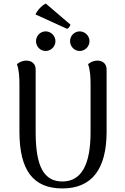

<svg xmlns="http://www.w3.org/2000/svg" viewBox="-20 -1044 701 1077"><path d="M179 -963 357 -882C365 -885 375 -901 375 -906L237 -1024C217 -1015 189 -987 179 -963ZM236 -758C266 -758 291 -783 291 -813C291 -843 266 -868 236 -868C206 -868 182 -843 182 -813C182 -783 206 -758 236 -758ZM427 -758C457 -758 482 -783 482 -813C482 -843 457 -868 427 -868C397 -868 373 -843 373 -813C373 -783 397 -758 427 -758ZM578 -655C578 -686 556 -704 527 -704C501 -704 483 -692 474 -684C486 -651 488 -611 488 -572V-302C488 -121 437 -26 330 -26C227 -26 180 -109 180 -302V-655C180 -686 158 -704 128 -704C102 -704 84 -692 75 -684C87 -651 89 -611 89 -572V-306C89 -85 169 13 330 13C495 13 578 -95 578 -306Z"/></svg>

Font: Arima Koshi Medium
Style: Regular
Weight: 500
Designer: Joana Correia and Natanael Gama
Foundry: NDISCOVER
Version: Version 1.019;PS 001.019;hotconv 1.0.88;makeotf.lib2.5.64775